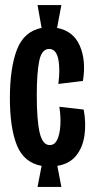

<svg xmlns="http://www.w3.org/2000/svg" viewBox="-20 -700 368 757"><path d="M128 37 144 -46Q74 -59 46.5 -127.5Q19 -196 19 -313Q19 -431 46.5 -503.5Q74 -576 144 -590L128 -680H222L205 -590Q269 -578 294.5 -520Q320 -462 307 -381L210 -369Q218 -429 209.5 -468Q201 -507 174 -507Q144 -507 134.5 -459Q125 -411 125 -325Q125 -225 136.5 -176.5Q148 -128 176 -128Q196 -128 206 -150Q216 -172 218 -206.5Q220 -241 214 -279L310 -268Q320 -214 313 -166Q306 -118 280 -86Q254 -54 206 -46L222 37Z"/></svg>

Font: Bricolage Grotesque 96pt Condensed Medium
Style: Regular
Weight: 500
Width: 3
Designer: Mathieu Triay
Foundry: Atelier Triay
Version: Version 1.001; ttfautohint (v1.8.4.7-5d5b);gftools[0.9.33.de